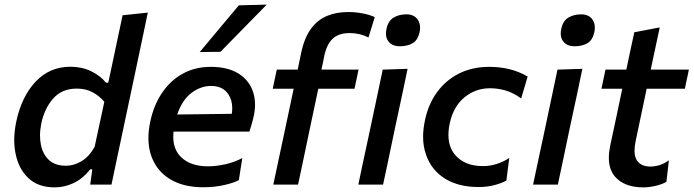

<svg xmlns="http://www.w3.org/2000/svg" viewBox="-20 -798 2998 830"><path d="M217 12Q145 12 102.8 -28Q60.5 -68 47.5 -133Q41.5 -162 41.5 -193Q41.5 -231.5 50.5 -273Q73 -380 133.8 -444.8Q194.5 -509.5 284.5 -509.5Q334 -509.5 374.5 -489.8Q415 -470 438 -440.5H448L459.5 -494Q472.5 -555 485 -614.5Q497.5 -674 510 -732L619 -743.5Q606.5 -683.5 593.5 -622Q580.5 -560.5 566.5 -494L508 -218Q494.5 -155.5 484 -105Q473.5 -54.5 462 0H370L379 -66H370Q337.5 -25 297.8 -6.5Q258 12 217 12ZM265 -81.5Q299.5 -81.5 332.5 -101.2Q365.5 -121 389 -163L431 -358Q409.5 -383.5 380.2 -399.2Q351 -415 312 -415Q247.5 -415 209.8 -372Q172 -329 158.5 -264Q153 -237 153 -212.5Q153 -192.5 156.5 -174Q164 -132.5 191 -107Q218 -81.5 265 -81.5Z M858.5 11.5Q772.5 11.5 715 -23.5Q657.5 -58.5 634.5 -122.5Q621.5 -158 621.5 -201Q621.5 -234 629.5 -272Q644.5 -343.5 680.8 -397Q717 -450.5 770.5 -479.8Q824 -509 891 -509Q964.5 -509 1011 -480Q1057.5 -451 1074 -400.5Q1082.5 -375 1082.5 -345.5Q1082.5 -317.5 1074.5 -285.5Q1067.5 -256.5 1058 -229H730Q729 -218 729 -207.5Q729 -151 763.5 -118Q804.5 -79 879.5 -79Q914 -79 954.5 -88Q995 -97 1027.5 -115L1012.5 -19.5Q993.5 -8.5 951.2 1.5Q909 11.5 858.5 11.5ZM892.5 -426.5Q847.5 -426.5 807.5 -396.2Q767.5 -366 746 -303L982 -306Q984 -319 984 -330.5Q984 -365.5 966.5 -391.5Q942.5 -426.5 892.5 -426.5ZM843.5 -573Q886.5 -624.5 928.2 -674.5Q970 -724.5 1012.5 -775L1133 -778Q1082 -725.5 1032 -675Q982 -624 933 -574Z M1161.5 0Q1173 -54.5 1183.8 -105.2Q1194.5 -156 1208 -218L1218.5 -268Q1225.5 -301 1233.5 -338.5Q1241 -375.5 1249.5 -414.5H1159L1176.5 -497H1267Q1270.5 -515.5 1274.5 -534Q1278.5 -552 1282 -570Q1296.5 -637 1325.5 -675.2Q1354.5 -713.5 1395 -729.8Q1435.5 -746 1484 -746Q1516 -746 1547 -740.2Q1578 -734.5 1600 -724L1573 -636Q1535.5 -655 1492 -655Q1443 -655 1417.5 -630Q1392 -605 1382 -557Q1379 -542.5 1375.5 -524.5Q1371.5 -506 1369.5 -497H1530L1512.5 -414.5H1356L1314.5 -218.5Q1301.5 -155.5 1290.8 -105Q1280 -54.5 1268.5 0ZM1529 0Q1540.5 -54.5 1551.2 -105.2Q1562 -156 1575.5 -218L1586 -267.5Q1600.5 -337.5 1612 -390.5Q1623 -443 1634.5 -497L1742 -500.5Q1730.5 -444.5 1719.2 -391.8Q1708 -339 1692.5 -267.5L1682 -218Q1669 -156 1658.5 -105.5Q1647.5 -54.5 1636 0ZM1708.5 -598Q1676 -598 1660 -618Q1648.5 -632 1648.5 -653Q1648.5 -663 1651 -674Q1658 -707.5 1681.2 -721.8Q1704.5 -736 1737 -736Q1769 -736 1785 -714.5Q1796 -699 1796 -678.5Q1796 -669.5 1794 -660Q1786.5 -624.5 1764 -611.2Q1741.5 -598 1708.5 -598Z M2049 10.5Q1962 10.5 1903.8 -25.8Q1845.5 -62 1822.5 -127Q1809 -164 1809 -207Q1809 -240.5 1817 -277.5Q1831 -346.5 1868.8 -398.8Q1906.5 -451 1964 -480Q2021.5 -509 2095 -509Q2190 -509 2261 -467L2233 -372.5Q2197.5 -398 2164.2 -407.2Q2131 -416.5 2098 -416.5Q2036 -416.5 1988.2 -377.5Q1940.5 -338.5 1924.5 -266Q1918.5 -238.5 1918.5 -214.5Q1918.5 -163.5 1946.5 -129.5Q1987.5 -80 2067.5 -80Q2098.5 -80 2127.2 -89.2Q2156 -98.5 2181.5 -115L2169 -17.5Q2149 -6 2117.5 2.2Q2086 10.5 2049 10.5Z M2284.5 0Q2296 -54.5 2306.8 -105.2Q2317.5 -156 2331 -218L2341.5 -267.5Q2356 -337.5 2367.5 -390.5Q2378.5 -443 2390 -497L2497.5 -500.5Q2486 -444.5 2474.8 -391.8Q2463.5 -339 2448 -267.5L2437.5 -218Q2424.5 -156 2414 -105.5Q2403 -54.5 2391.5 0ZM2464 -598Q2431.5 -598 2415.5 -618Q2404 -632 2404 -653Q2404 -663 2406.5 -674Q2413.5 -707.5 2436.8 -721.8Q2460 -736 2492.5 -736Q2524.5 -736 2540.5 -714.5Q2551.5 -699 2551.5 -678.5Q2551.5 -669.5 2549.5 -660Q2542 -624.5 2519.5 -611.2Q2497 -598 2464 -598Z M2760.5 12Q2680 12 2639.5 -33.5Q2612 -64.5 2612 -116Q2612 -140.5 2618 -169Q2632 -234 2644.5 -293Q2657 -352 2670 -414.5H2580L2597.5 -497H2687.5Q2696.5 -540.5 2704.8 -578.8Q2713 -617 2722 -658.5L2832 -679.5Q2821.5 -630 2812.5 -588.5Q2803.5 -547 2793 -497H2958L2940.5 -414.5H2775.5L2728 -189Q2723 -165.5 2723 -146.5Q2723 -120.5 2733 -105Q2750.5 -78 2792 -78Q2810.5 -78 2831 -84.2Q2851.5 -90.5 2871.5 -105L2861 -12.5Q2846 -2.5 2816.8 4.8Q2787.5 12 2760.5 12Z"/></svg>

Font: Heraclito Medium
Style: Italic
Weight: 500
Italic angle: -12°
Designer: Kostas Bartsokas (font) & Cristiano Sobral (main changes)
Foundry: Kostas Bartsokas (font) & Cristiano Sobral (main changes)
Version: Version 1.00;July 8, 2020;FontCreator 13.0.0.2655 64-bit